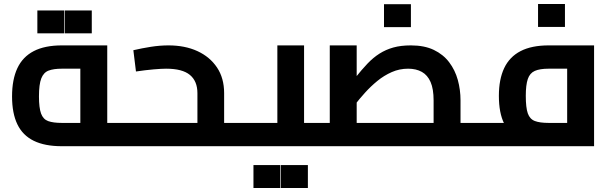

<svg xmlns="http://www.w3.org/2000/svg" viewBox="-20 -728 3048 956"><path d="M288 0Q203 0 148 -27Q93 -54 66.5 -109Q40 -164 40 -248Q40 -332 66.5 -388.5Q93 -445 148 -473.5Q203 -502 288 -502H514V-63H380V-415L413 -386H288Q247 -386 222 -376.5Q197 -367 185.5 -337.5Q174 -308 174 -248Q174 -191 184.5 -162.5Q195 -134 220 -125Q245 -116 288 -116H619V0ZM619 0V-116Q625 -116 628.5 -112Q632 -108 634.5 -100Q637 -92 638 -81.5Q639 -71 639 -58Q639 -45 638 -34Q637 -23 634.5 -15.5Q632 -8 628.5 -4Q625 0 619 0ZM166 -562V-676H300V-562ZM303 -562V-676H437V-562Z M1096 0V-116H1202V0ZM578 0V-116H1008L963 -79V-264Q963 -324 925.5 -355Q888 -386 807 -386Q784 -386 744 -382.5Q704 -379 657 -372L644 -478Q687 -488 731.5 -495Q776 -502 819 -502Q901 -502 963 -473.5Q1025 -445 1060.5 -392Q1096 -339 1096 -264V0ZM578 0Q572 0 568.5 -4Q565 -8 562.5 -15.5Q560 -23 559 -34Q558 -45 558 -58Q558 -76 560 -88.5Q562 -101 566.5 -108.5Q571 -116 578 -116ZM1202 0V-116Q1207 -116 1211 -112Q1215 -108 1217 -100Q1219 -92 1220.5 -81.5Q1222 -71 1222 -58Q1222 -45 1220.5 -34Q1219 -23 1217 -15.5Q1215 -8 1211 -4Q1207 0 1202 0Z M1494 0V-116H1619V0ZM1619 0V-116Q1624 -116 1628 -112Q1632 -108 1634 -100Q1636 -92 1637.5 -81.5Q1639 -71 1639 -58Q1639 -45 1637.5 -34Q1636 -23 1634 -15.5Q1632 -8 1628.5 -4Q1625 0 1619 0ZM1202 0V-116H1439L1361 -51V-502H1494V0ZM1202 0Q1196 0 1192.5 -4Q1189 -8 1186.5 -15.5Q1184 -23 1183 -34Q1182 -45 1182 -58Q1182 -76 1184 -88.5Q1186 -101 1190.5 -108.5Q1195 -116 1202 -116ZM1242 208V94H1376V208ZM1379 208V94H1513V208Z M2273 0V-116H2378V0ZM1496 0V-116H2252L2139 -18V-228Q2139 -285 2124 -319.5Q2109 -354 2080.5 -370Q2052 -386 2012 -386Q1969 -386 1930.5 -369Q1892 -352 1859 -325Q1826 -298 1798 -267Q1770 -236 1748 -207.5Q1726 -179 1710 -159L1680 -256Q1719 -303 1750 -342Q1781 -381 1809.5 -411Q1838 -441 1869.5 -461Q1901 -481 1938.5 -491.5Q1976 -502 2026 -502Q2093 -502 2140 -479.5Q2187 -457 2216.5 -418Q2246 -379 2259.5 -330Q2273 -281 2273 -228V0ZM1622 -116V-502H1756V-116ZM1496 0Q1490 0 1486.5 -4Q1483 -8 1480.5 -15.5Q1478 -23 1477 -34Q1476 -45 1476 -58Q1476 -76 1478 -88.5Q1480 -101 1484.5 -108.5Q1489 -116 1496 -116ZM2378 0V-116Q2384 -116 2387.5 -112Q2391 -108 2393.5 -100Q2396 -92 2397 -81.5Q2398 -71 2398 -58Q2398 -45 2397 -34Q2396 -23 2393.5 -15.5Q2391 -8 2387.5 -4Q2384 0 2378 0ZM1892 -593V-707H2026V-593Z M2378 0V-116H2845L2804 -81V-415L2838 -386H2712Q2668 -386 2643 -375Q2618 -364 2608 -334.5Q2598 -305 2598 -251Q2598 -192 2608 -163.5Q2618 -135 2643 -125.5Q2668 -116 2712 -116V-12Q2627 -12 2572 -36Q2517 -60 2490.5 -112.5Q2464 -165 2464 -251Q2464 -333 2490.5 -389Q2517 -445 2572 -473.5Q2627 -502 2712 -502H2938V0ZM2378 0Q2372 0 2368.5 -4Q2365 -8 2362.5 -15.5Q2360 -23 2359 -34Q2358 -45 2358 -58Q2358 -76 2360 -88.5Q2362 -101 2366.5 -108.5Q2371 -116 2378 -116ZM2659 -594V-708H2793V-594Z"/></svg>

Font: Cairo Play
Style: Bold
Weight: 700
Version: Version 3.119